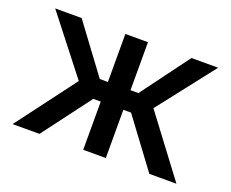

<svg xmlns="http://www.w3.org/2000/svg" viewBox="-92 -678 994 826"><g transform="rotate(20 405.0 -265.0)"><path d="M234.4 -271.5 32.2 -530.3H153.3L316.4 -310.5H353.5V-530.3H457V-310.5H493.2L656.2 -530.3H778.3L576.2 -271.5L780.3 0H656.2L492.2 -220.7H457V0H353.5V-220.7H319.3L153.3 0H30.3Z"/></g></svg>

Font: Pretendard JP Medium
Style: Regular
Weight: 500
Designer: Base glyphs from Inter by Rasmus Andersson; Hangeul glyphs from Noto Sans CJK(Source Han Sans) by Jang Soo-young and Kan
Foundry: Kil Hyung-jin
Version: Version 1.309